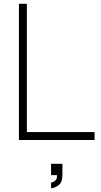

<svg xmlns="http://www.w3.org/2000/svg" viewBox="-20 -740 535 1015"><path d="M480 0H80V-720H122V-42H480ZM250 255V225Q255 225 263 221.2Q271 217.5 276.8 209Q282.5 200.5 281 186H250V126H310V186Q310 224 289 239.5Q268 255 250 255Z"/></svg>

Font: Manrope Variable Light
Style: Regular
Weight: 200
Designer: Mikhail Sharanda
Foundry: Mikhail Sharanda
Version: Version 4.505